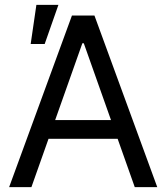

<svg xmlns="http://www.w3.org/2000/svg" viewBox="-20 -771 686 791"><path d="M17.6 0 276.4 -707H369.1L627.9 0H535.2L325.2 -592.8H319.3L109.4 0ZM503.9 -276.4V-199.2H141.6V-276.4ZM129.9 -751H220.7L164.1 -589.8H106.4Z"/></svg>

Font: Pretendard JP Variable
Style: Regular
Weight: 400
Designer: Base glyphs from Inter by Rasmus Andersson; Hangul glyphs from Noto Sans CJK(Source Han Sans) by Jang Soo-young and Kang
Foundry: Kil Hyung-jin
Version: Version 1.307;Glyphs 3.2 (3192)